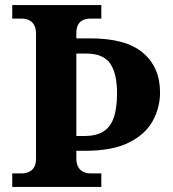

<svg xmlns="http://www.w3.org/2000/svg" viewBox="-20 -734 678 754"><path d="M28.1 0V-53H64.3Q79.2 -53 92.2 -58.3Q105.2 -63.6 113.3 -76.2Q121.4 -88.8 121.4 -110.5V-600Q121.4 -623.9 113.3 -637.1Q105.2 -650.4 92.2 -655.7Q79.2 -661 64.3 -661H28.1V-714H377.9V-661H336.3Q320.1 -661 307.2 -655.7Q294.3 -650.4 287.1 -637.7Q279.8 -625 279.8 -602.3V-583.3H335.2Q474.6 -583.3 541.5 -526.5Q608.5 -469.6 608.5 -371Q608.5 -311.4 579.8 -259Q551.1 -206.6 486.3 -174.2Q421.5 -141.8 313.2 -141.8H279.8V-111.7Q279.8 -90.5 287.6 -77.4Q295.4 -64.2 308.4 -58.6Q321.3 -53 336.3 -53H377.9V0ZM310.2 -199.8Q356.1 -199.8 384.4 -216.6Q412.7 -233.3 426.2 -270.4Q439.6 -307.5 439.6 -367Q439.6 -446.9 412.1 -485.3Q384.7 -523.7 318.2 -523.7H279.8V-199.8Z"/></svg>

Font: Noto Serif Hebrew
Style: Regular
Weight: 400
Designer: Monotype Design Team
Foundry: Monotype Imaging Inc.
Version: Version 2.003